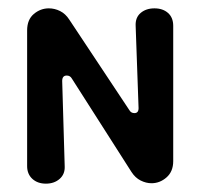

<svg xmlns="http://www.w3.org/2000/svg" viewBox="-20 -430 480 460"><path d="M90 10Q70 10 57.5 -1.5Q45 -13 45 -32V-357Q45 -383 61 -396.5Q77 -410 97 -410Q111 -410 124 -403.5Q137 -397 146 -383L290 -166Q294 -159 302 -159Q312 -159 312 -171L305 -368Q304 -388 317 -399Q330 -410 350 -410Q370 -410 382.5 -399Q395 -388 395 -368V-44Q395 -19 379 -5Q363 9 343 9Q330 9 317 2.5Q304 -4 295 -18L152 -242Q148 -249 140 -249Q129 -249 129 -236L135 -32Q136 -13 123 -1.5Q110 10 90 10Z"/></svg>

Font: Dongle
Style: Bold
Weight: 700
Designer: Yanghee Ryu
Foundry: Yanghee Ryu
Version: Version 2.000